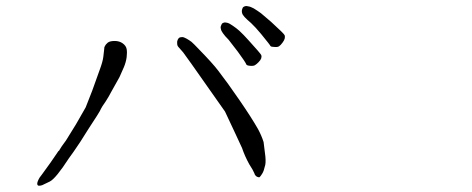

<svg xmlns="http://www.w3.org/2000/svg" viewBox="-20 -669 1540 627"><path d="M833 -557.6Q813.5 -581.1 799.8 -593.8Q786.1 -605.5 778.8 -613.3Q771.5 -621.1 770.5 -627Q768.6 -633.8 771.5 -640.6Q772.5 -645.5 777.3 -647.5Q782.2 -650.4 790 -648.4Q797.9 -647.5 808.6 -641.6Q821.3 -633.8 832 -626Q845.7 -614.3 865.2 -597.7Q908.2 -558.6 909.7 -553.7Q911.1 -548.8 909.7 -543Q908.2 -537.1 902.3 -529.3Q896.5 -521.5 891.6 -518.1Q886.7 -514.6 877 -515.6Q866.2 -515.6 863.3 -518.6Q863.3 -520.5 833 -557.6ZM756.8 -500Q730.5 -534.2 726.6 -539.1Q713.9 -551.8 708 -560.5Q702.1 -568.4 701.2 -575.2Q699.2 -581.1 703.1 -587.9Q704.1 -592.8 710 -594.7Q714.8 -596.7 721.7 -594.7Q729.5 -592.8 740.2 -585Q752 -577.1 761.7 -568.4Q775.4 -555.7 792 -537.1Q831.1 -494.1 833 -489.3Q835 -484.4 833 -478.5Q831.1 -472.7 824.2 -465.8Q817.4 -459 812.5 -456.1Q807.6 -453.1 796.4 -454.1Q785.2 -455.1 784.2 -459Q781.2 -466.8 756.8 -500ZM770.5 -185.5Q761.7 -204.1 745.1 -240.2Q715.8 -303.7 714.8 -304.7Q660.2 -381.8 605.5 -460Q586.9 -486.3 578.1 -498Q568.4 -508.8 563.5 -514.6Q558.6 -519.5 558.6 -526.4Q557.6 -533.2 560.1 -538.6Q562.5 -543.9 565.4 -545.9Q569.3 -547.9 575.2 -547.9Q580.1 -547.9 588.9 -543Q597.7 -538.1 605.5 -532.2Q613.3 -525.4 628.9 -508.8Q673.8 -462.9 692.4 -438.5Q722.7 -399.4 762.2 -341.8Q801.8 -284.2 822.3 -248Q834 -226.6 840.8 -205.1L846.7 -157.2Q848.6 -134.8 844.7 -125Q841.8 -111.3 836.9 -103Q832 -94.7 828.1 -90.8Q826.2 -88.9 819.3 -91.8Q812.5 -95.7 810.5 -103.5Q806.6 -113.3 793.9 -132.8Q779.3 -159.2 770.5 -185.5ZM342.8 -368.2Q335.9 -354.5 325.2 -337.9Q313.5 -322.3 305.7 -305.7Q304.7 -302.7 269.5 -249Q235.4 -194.3 228.5 -185.5Q223.6 -177.7 205.1 -152.3Q162.1 -85.9 142.6 -76.2Q123 -66.4 118.2 -64.5Q113.3 -62.5 107.4 -62.5Q101.6 -62.5 101.6 -69.3Q101.6 -76.2 110.4 -90.8Q108.4 -86.9 145.5 -138.7Q169.9 -174.8 170.9 -175.8Q172.9 -176.8 172.9 -176.8Q172.9 -176.8 173.8 -178.7Q179.7 -189.5 195.3 -210Q199.2 -215.8 228.5 -263.7L259.8 -318.4Q260.7 -320.3 281.2 -373Q303.7 -434.6 304.7 -438.5Q315.4 -466.8 317.4 -483.4Q318.4 -496.1 320.3 -508.8Q320.3 -515.6 322.3 -517.6Q325.2 -524.4 332 -529.8Q338.9 -535.2 354.5 -535.2Q370.1 -535.2 380.9 -527.3Q391.6 -519.5 393.6 -508.8Q395.5 -498 393.6 -482.4Q391.6 -466.8 384.8 -450.2Q377.9 -433.6 370.1 -417Q358.4 -396.5 342.8 -368.2Z"/></svg>

Font: ToneOZ-YinPZ-Tsuipita-TC
Style: Regular
Weight: 400
Designer: ÂÆ£ÂøóÂáåJeffrey Xuan(jeffreyx@gmail.com, ToneOZ.com) ÈòøÂù§(cjkFonts)
Foundry: ToneOZ
Version: Version 0.24071